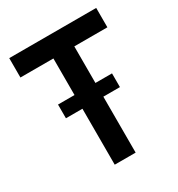

<svg xmlns="http://www.w3.org/2000/svg" viewBox="-147 -691 730 788"><g transform="rotate(-30 218.0 -297.5)"><path d="M424.3 -503.4V-595.2H12.2V-503.4H168.5V-330.1H90.3V-265.1H168.5V0H267.6V-265.1H346.2V-330.1H267.6V-503.4Z"/></g></svg>

Font: Now SemiBold
Style: Regular
Weight: 600
Designer: Alfredo Marco Pradil
Foundry: Alfredo Marco Pradil
Version: Version 1.200;hotconv 1.0.109;makeotfexe 2.5.65596